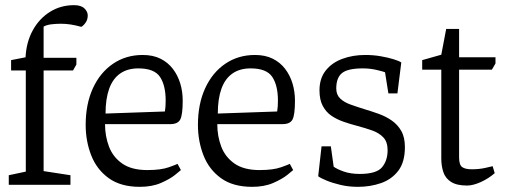

<svg xmlns="http://www.w3.org/2000/svg" viewBox="-20 -716 1970 744"><path d="M14 0V-37L80 -51V-443H23V-483L79 -494Q82 -553 107 -598.5Q132 -644 173.5 -670Q215 -696 267 -696Q294 -696 307 -683.5Q320 -671 320 -656Q320 -640 311.5 -628Q303 -616 295 -612Q273 -618 254.5 -621Q236 -624 216 -624Q199 -624 180.5 -622Q162 -620 149 -613V-492H276V-466L263 -443H149V-53L253 -37V0Z M522 8Q448 8 401.5 -25.5Q355 -59 333.5 -114Q312 -169 312 -232Q312 -313 340 -374Q368 -435 418 -469Q468 -503 533 -503Q573 -503 602 -488.5Q631 -474 650 -449Q669 -424 678.5 -392.5Q688 -361 688 -326Q688 -271 678.5 -253Q669 -235 640 -235H387Q387 -188 402.5 -147.5Q418 -107 454 -82Q490 -57 551 -57Q604 -57 634.5 -68Q665 -79 668 -81L681 -57Q678 -54 658 -38Q638 -22 603.5 -7Q569 8 522 8ZM389 -276 619 -284Q622 -302 622 -326Q622 -385 600 -418Q578 -451 516 -451Q474 -451 445.5 -431Q417 -411 403 -372Q389 -333 389 -276Z M957 8Q883 8 836.5 -25.5Q790 -59 768.5 -114Q747 -169 747 -232Q747 -313 775 -374Q803 -435 853 -469Q903 -503 968 -503Q1008 -503 1037 -488.5Q1066 -474 1085 -449Q1104 -424 1113.5 -392.5Q1123 -361 1123 -326Q1123 -271 1113.5 -253Q1104 -235 1075 -235H822Q822 -188 837.5 -147.5Q853 -107 889 -82Q925 -57 986 -57Q1039 -57 1069.5 -68Q1100 -79 1103 -81L1116 -57Q1113 -54 1093 -38Q1073 -22 1038.5 -7Q1004 8 957 8ZM824 -276 1054 -284Q1057 -302 1057 -326Q1057 -385 1035 -418Q1013 -451 951 -451Q909 -451 880.5 -431Q852 -411 838 -372Q824 -333 824 -276Z M1367 8Q1331 8 1299.5 0.5Q1268 -7 1245 -16.5Q1222 -26 1213 -33L1226 -149H1262L1273 -70Q1287 -60 1313 -51Q1339 -42 1374 -42Q1439 -42 1460.5 -68Q1482 -94 1482 -134Q1482 -166 1465.5 -183.5Q1449 -201 1422 -210.5Q1395 -220 1365 -228Q1338 -235 1312 -244Q1286 -253 1265 -267Q1244 -281 1231 -305Q1218 -329 1218 -366Q1218 -412 1242 -442.5Q1266 -473 1306.5 -488Q1347 -503 1395 -503Q1427 -503 1455.5 -498Q1484 -493 1505 -486.5Q1526 -480 1535 -474L1520 -354H1485L1472 -436Q1468 -438 1441.5 -444.5Q1415 -451 1386 -451Q1328 -451 1305.5 -433Q1283 -415 1283 -373Q1283 -349 1298 -334.5Q1313 -320 1338 -311Q1363 -302 1392 -293Q1419 -285 1447 -275Q1475 -265 1498 -249Q1521 -233 1535 -208.5Q1549 -184 1549 -146Q1549 -88 1523.5 -54.5Q1498 -21 1456.5 -6.5Q1415 8 1367 8Z M1790 3Q1750 3 1728 -11Q1706 -25 1698 -49Q1690 -73 1690 -102V-446H1616V-483L1690 -504L1709 -604H1759V-494H1900V-470L1886 -446H1759V-106Q1759 -77 1771 -68.5Q1783 -60 1808 -60Q1837 -60 1861 -65.5Q1885 -71 1889 -72L1897 -45Q1873 -24 1843 -10.5Q1813 3 1790 3Z"/></svg>

Font: Faustina Light Light
Style: Regular
Weight: 300
Version: Version 1.200